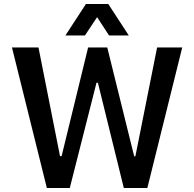

<svg xmlns="http://www.w3.org/2000/svg" viewBox="-20 -943 974 963"><path d="M215 0 40 -705H173L281 -160H289L422 -705H518L653 -159H659L768 -705H894L719 0H601L471 -528H464L330 0ZM308 -765 411 -923H523L626 -765H527L467 -857L406 -765Z"/></svg>

Font: Nunito Sans 7pt Condensed
Style: Bold
Weight: 700
Width: 3
Designer: Vernon Adams
Foundry: Vernon Adams
Version: Version 3.101;gftools[0.9.27]